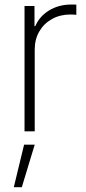

<svg xmlns="http://www.w3.org/2000/svg" viewBox="-20 -567 373 829"><path d="M85.9 0V-541H128.9V-454.1H132.3Q150.4 -496.6 192.1 -522Q233.9 -547.4 287.6 -547.4Q293.5 -547.4 298.8 -547.4Q304.2 -547.4 309.6 -546.9V-502.9Q306.6 -503.4 299.8 -503.9Q293 -504.4 284.2 -504.4Q239.7 -504.4 204.8 -485.1Q169.9 -465.8 149.9 -431.6Q129.9 -397.5 129.9 -353V0ZM39.6 241.2 84 57.6H129.9L74.2 241.2Z"/></svg>

Font: Inter 17pt ExtraLight
Style: Regular
Weight: 250
Version: Version 4.001;git-66647c0bb